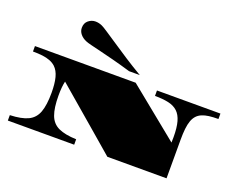

<svg xmlns="http://www.w3.org/2000/svg" viewBox="-144 -1253 1914 1527"><g transform="rotate(20 813.0 -489.5)"><path d="M39.1 0V-45.9Q136.7 -49.3 191.4 -75.4Q246.1 -101.6 268.3 -161.6Q290.5 -221.7 290.5 -326.2Q290.5 -403.3 277.1 -454.8Q263.7 -506.3 232.4 -535.6Q211.9 -554.2 184.1 -564.9Q156.2 -575.7 120.1 -580.1Q84 -584.5 39.1 -584.5V-630.4H891.6L1321.8 -280.8L1322.8 -326.2Q1322.8 -406.7 1308.6 -457.3Q1294.4 -507.8 1264.4 -535.6Q1234.4 -563.5 1186.5 -574Q1138.7 -584.5 1071.8 -584.5V-630.4H1608.9V-584.5Q1564.5 -584.5 1529.8 -580.1Q1460.9 -571.3 1428.7 -535.6Q1411.1 -516.1 1401.4 -488.3Q1391.1 -460 1386.7 -419.7Q1382.3 -379.4 1382.3 -326.2V0H881.3L702.6 -153.8L360.8 -446.8Q349.6 -399.9 349.6 -326.2Q349.6 -220.7 372.1 -160.6Q394.5 -100.6 449.5 -75Q504.4 -49.3 600.6 -45.9V0ZM811 -698.7Q727.1 -723.6 659.4 -741Q591.8 -758.3 541.5 -770.5Q491.2 -782.7 458.3 -790.8Q425.3 -798.8 410.6 -805.2Q377 -819.3 358.2 -843Q339.4 -866.7 339.4 -895Q339.4 -935.5 366.5 -957.3Q393.6 -979 425.3 -979Q453.6 -979 481.4 -966.8Q497.1 -960 536.4 -933.8Q575.7 -907.7 630.9 -871.1Q692.9 -829.6 755.6 -788.8Q818.4 -748 901.4 -698.7Z"/></g></svg>

Font: Asset
Style: Regular
Weight: 400
Version: Version 1.003; ttfautohint (v1.8.4.7-5d5b)